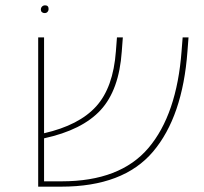

<svg xmlns="http://www.w3.org/2000/svg" viewBox="-20 -699 763 719"><path d="M686 -559 682 -507Q664 -262 553 -131Q442 0 209 0H123V-559H145V-200Q276 -230 340 -300.5Q404 -371 414 -507L418 -559H440L436 -506Q426 -362 357 -287Q288 -212 145 -181V-20H211Q430 -20 536 -145Q642 -270 660 -508L664 -559ZM162 -665Q162 -679 149 -679Q142 -679 137.5 -674.5Q133 -670 133 -663Q133 -657 137 -653.5Q141 -650 147 -650Q154 -650 158 -654.5Q162 -659 162 -665Z"/></svg>

Font: FiraGO Thin
Style: Italic
Weight: 100
Italic angle: -8°
Designer: bBox Type GmbH
Foundry: bBox Type GmbH
Version: Version 1.001